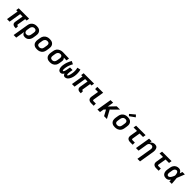

<svg xmlns="http://www.w3.org/2000/svg" viewBox="764 -3415 6271 6271"><g transform="rotate(45 3900.0 -279.5)"><path d="M450 8Q431 8 412.5 5.5Q394 3 377.5 -4.5Q361 -12 347.5 -23.5Q334 -35 326.5 -51.5Q319 -68 318 -86.5Q317 -105 320 -124L369 -419H257L188 0H68L137 -419H73L89 -520H570L554 -419H489L440 -124Q439 -118 440 -112Q441 -106 444.5 -101.5Q448 -97 454 -95Q460 -93 467 -93H486V8Z M589 215 680 -333Q684 -360 693.5 -386.5Q703 -413 720 -436.5Q737 -460 760 -478.5Q783 -497 809 -508Q835 -519 862.5 -523.5Q890 -528 917 -528Q917 -528 917.5 -528Q918 -528 918 -528Q950 -528 981 -522.5Q1012 -517 1038.5 -502.5Q1065 -488 1084.5 -464.5Q1104 -441 1113.5 -412Q1123 -383 1123 -351Q1123 -319 1118 -287L1102 -187Q1098 -163 1090.5 -138.5Q1083 -114 1070 -91.5Q1057 -69 1038.5 -49.5Q1020 -30 997.5 -16.5Q975 -3 950 2.5Q925 8 901 8Q875 8 851 2Q827 -4 808.5 -18.5Q790 -33 778.5 -54Q767 -75 761 -98L709 215ZM868 -93Q889 -93 910.5 -100.5Q932 -108 948 -124.5Q964 -141 972.5 -161.5Q981 -182 984 -203L1001 -303Q1005 -327 1003.5 -349.5Q1002 -372 991 -390.5Q980 -409 960 -418Q940 -427 917 -427Q895 -427 873.5 -419.5Q852 -412 835.5 -396Q819 -380 810 -359Q801 -338 797 -317L783 -230Q780 -213 779 -197Q778 -181 781 -165Q784 -149 791 -135Q798 -121 809 -111Q820 -101 836 -97Q852 -93 868 -93Z M1457 8Q1424 8 1393 2.5Q1362 -3 1335.5 -17.5Q1309 -32 1289.5 -55.5Q1270 -79 1260.5 -108Q1251 -137 1250.5 -169Q1250 -201 1255 -233L1272 -333Q1276 -360 1286.5 -387Q1297 -414 1314.5 -438Q1332 -462 1356 -480Q1380 -498 1407 -509Q1434 -520 1461.5 -524Q1489 -528 1517 -528Q1549 -528 1580.5 -522.5Q1612 -517 1638.5 -502.5Q1665 -488 1684.5 -464.5Q1704 -441 1713.5 -412Q1723 -383 1723 -351Q1723 -319 1718 -287L1702 -187Q1697 -160 1687 -133Q1677 -106 1659.5 -82Q1642 -58 1618 -40Q1594 -22 1567 -11Q1540 0 1512 4Q1484 8 1457 8ZM1458 -93Q1480 -93 1502.5 -100Q1525 -107 1543 -122.5Q1561 -138 1571 -159.5Q1581 -181 1584 -203L1601 -303Q1605 -327 1603.5 -350Q1602 -373 1591 -391Q1580 -409 1559.5 -418Q1539 -427 1516 -427Q1494 -427 1471 -420Q1448 -413 1430.5 -397.5Q1413 -382 1403 -360.5Q1393 -339 1389 -317L1373 -217Q1369 -193 1370 -170Q1371 -147 1382.5 -129Q1394 -111 1414.5 -102Q1435 -93 1458 -93Z M2056 8Q2024 8 1992.5 2.5Q1961 -3 1935 -17.5Q1909 -32 1889.5 -55.5Q1870 -79 1860.5 -108Q1851 -137 1850.5 -169Q1850 -201 1855 -233L1872 -333Q1876 -360 1886.5 -386.5Q1897 -413 1914.5 -436Q1932 -459 1956 -477Q1980 -495 2006 -506Q2032 -517 2059.5 -522.5Q2087 -528 2114 -528Q2118 -528 2122.5 -528Q2127 -528 2131 -528L2412 -520L2395 -419L2270 -423Q2283 -411 2293 -396Q2303 -381 2308.5 -363Q2314 -345 2313.5 -325.5Q2313 -306 2310 -287L2294 -187Q2289 -160 2279.5 -133.5Q2270 -107 2253.5 -83.5Q2237 -60 2213.5 -41.5Q2190 -23 2164 -12Q2138 -1 2110.5 3.5Q2083 8 2056 8Q2056 8 2056 8Q2056 8 2056 8ZM2057 -93Q2078 -93 2100 -100.5Q2122 -108 2138.5 -124Q2155 -140 2164 -161Q2173 -182 2176 -203L2193 -303Q2197 -325 2196 -346.5Q2195 -368 2186.5 -386Q2178 -404 2160.5 -415Q2143 -426 2122 -427H2114Q2113 -427 2111 -427Q2109 -427 2107 -427Q2086 -427 2064.5 -419Q2043 -411 2027 -395Q2011 -379 2002 -358.5Q1993 -338 1989 -317L1973 -217Q1969 -193 1970 -170.5Q1971 -148 1982 -129.5Q1993 -111 2013.5 -102Q2034 -93 2057 -93Z M2540 8Q2512 8 2488.5 -4.5Q2465 -17 2450.5 -38.5Q2436 -60 2429 -86Q2422 -112 2420 -139Q2418 -166 2420 -194Q2422 -222 2427 -250Q2438 -322 2465.5 -392Q2493 -462 2531 -528L2634 -478Q2600 -420 2577 -358.5Q2554 -297 2544 -235Q2542 -225 2541 -215.5Q2540 -206 2539 -196Q2538 -186 2537 -176.5Q2536 -167 2536 -157.5Q2536 -148 2536.5 -138.5Q2537 -129 2539 -119.5Q2541 -110 2545.5 -101.5Q2550 -93 2560 -93Q2569 -93 2575.5 -101Q2582 -109 2587 -117.5Q2592 -126 2595.5 -134.5Q2599 -143 2602 -152Q2605 -161 2607.5 -170Q2610 -179 2612.5 -188Q2615 -197 2617 -206Q2619 -215 2620.5 -224Q2622 -233 2623.5 -242Q2625 -251 2627 -260L2640 -338H2760L2747 -260Q2745 -251 2743.5 -242Q2742 -233 2741 -224Q2740 -215 2739 -206Q2738 -197 2737.5 -188Q2737 -179 2736.5 -170Q2736 -161 2736 -152Q2736 -143 2736.5 -134.5Q2737 -126 2739 -117.5Q2741 -109 2745 -101Q2749 -93 2758 -93Q2766 -93 2772 -99.5Q2778 -106 2782 -113Q2786 -120 2789.5 -127Q2793 -134 2796 -141.5Q2799 -149 2801 -157Q2803 -165 2805.5 -172.5Q2808 -180 2810 -187.5Q2812 -195 2813.5 -202.5Q2815 -210 2817 -217.5Q2819 -225 2820.5 -233Q2822 -241 2823.5 -248.5Q2825 -256 2826 -264Q2836 -325 2834 -386Q2832 -447 2816 -503L2931 -528Q2948 -462 2951.5 -392Q2955 -322 2944 -250Q2939 -222 2931.5 -194Q2924 -166 2913 -139Q2902 -112 2886.5 -86Q2871 -60 2849.5 -38.5Q2828 -17 2800.5 -4.5Q2773 8 2745 8Q2727 8 2711.5 2.5Q2696 -3 2685 -14.5Q2674 -26 2667 -40.5Q2660 -55 2655 -71Q2646 -55 2634 -40.5Q2622 -26 2607.5 -14.5Q2593 -3 2575 2.5Q2557 8 2540 8Z M3450 8Q3431 8 3412.5 5.5Q3394 3 3377.5 -4.5Q3361 -12 3347.5 -23.5Q3334 -35 3326.5 -51.5Q3319 -68 3318 -86.5Q3317 -105 3320 -124L3369 -419H3257L3188 0H3068L3137 -419H3073L3089 -520H3570L3554 -419H3489L3440 -124Q3439 -118 3440 -112Q3441 -106 3444.5 -101.5Q3448 -97 3454 -95Q3460 -93 3467 -93H3486V8Z M3957 0Q3934 0 3912.5 -3.5Q3891 -7 3871.5 -16Q3852 -25 3837.5 -40.5Q3823 -56 3815.5 -76Q3808 -96 3807.5 -118Q3807 -140 3811 -163L3853 -419H3719V-520H3990L3928 -146Q3927 -138 3927 -130Q3927 -122 3930.5 -115Q3934 -108 3941.5 -104.5Q3949 -101 3957 -101H4072V0Z M4244 0 4330 -520H4450L4414 -308L4617 -520H4769L4529 -282L4683 0H4552L4444 -198L4387 -140L4363 0Z M5057 8Q5024 8 4993 2.5Q4962 -3 4935.5 -17.5Q4909 -32 4889.5 -55.5Q4870 -79 4860.5 -108Q4851 -137 4850.5 -169Q4850 -201 4855 -233L4872 -333Q4876 -360 4886.5 -387Q4897 -414 4914.5 -438Q4932 -462 4956 -480Q4980 -498 5007 -509Q5034 -520 5061.5 -524Q5089 -528 5117 -528Q5149 -528 5180.5 -522.5Q5212 -517 5238.5 -502.5Q5265 -488 5284.5 -464.5Q5304 -441 5313.5 -412Q5323 -383 5323 -351Q5323 -319 5318 -287L5302 -187Q5297 -160 5287 -133Q5277 -106 5259.5 -82Q5242 -58 5218 -40Q5194 -22 5167 -11Q5140 0 5112 4Q5084 8 5057 8ZM5058 -93Q5080 -93 5102.5 -100Q5125 -107 5143 -122.5Q5161 -138 5171 -159.5Q5181 -181 5184 -203L5201 -303Q5205 -327 5203.5 -350Q5202 -373 5191 -391Q5180 -409 5159.5 -418Q5139 -427 5116 -427Q5094 -427 5071 -420Q5048 -413 5030.5 -397.5Q5013 -382 5003 -360.5Q4993 -339 4989 -317L4973 -217Q4969 -193 4970 -170Q4971 -147 4982.5 -129Q4994 -111 5014.5 -102Q5035 -93 5058 -93ZM5126 -572 5075 -628 5250 -774 5312 -706Z M5757 0Q5734 0 5712.5 -3.5Q5691 -7 5671.5 -16Q5652 -25 5637.5 -40.5Q5623 -56 5615.5 -76Q5608 -96 5607.5 -118Q5607 -140 5611 -163L5653 -419H5494L5511 -520H5949L5932 -419H5773L5728 -146Q5727 -138 5727 -130Q5727 -122 5730.5 -115Q5734 -108 5741.5 -104.5Q5749 -101 5757 -101H5872V0Z M6307 215 6393 -303Q6395 -318 6396 -333Q6397 -348 6394.5 -362.5Q6392 -377 6385.5 -389.5Q6379 -402 6368.5 -411Q6358 -420 6344 -423.5Q6330 -427 6315 -427Q6295 -427 6275 -421Q6255 -415 6238 -401.5Q6221 -388 6212 -369Q6203 -350 6199 -330L6145 0H6025L6111 -520H6231L6218 -443Q6232 -463 6250 -480Q6268 -497 6289.5 -508Q6311 -519 6334 -523.5Q6357 -528 6379 -528Q6407 -528 6432.5 -519.5Q6458 -511 6475.5 -492.5Q6493 -474 6502.5 -449Q6512 -424 6515.5 -397Q6519 -370 6517 -342.5Q6515 -315 6510 -287L6427 215Z M6957 0Q6934 0 6912.5 -3.5Q6891 -7 6871.5 -16Q6852 -25 6837.5 -40.5Q6823 -56 6815.5 -76Q6808 -96 6807.5 -118Q6807 -140 6811 -163L6853 -419H6694L6711 -520H7149L7132 -419H6973L6928 -146Q6927 -138 6927 -130Q6927 -122 6930.5 -115Q6934 -108 6941.5 -104.5Q6949 -101 6957 -101H7072V0Z M7421 8Q7391 8 7361.5 1.5Q7332 -5 7309 -21Q7286 -37 7270.5 -61Q7255 -85 7248 -113.5Q7241 -142 7241.5 -172Q7242 -202 7247 -233L7264 -333Q7268 -359 7276.5 -384Q7285 -409 7299.5 -432.5Q7314 -456 7334.5 -475Q7355 -494 7379.5 -506Q7404 -518 7430.5 -523Q7457 -528 7482 -528Q7506 -528 7528.5 -521Q7551 -514 7568.5 -500Q7586 -486 7598.5 -467Q7611 -448 7620 -427Q7627 -451 7635 -474Q7643 -497 7651 -520H7763Q7736 -453 7710.5 -385.5Q7685 -318 7657 -251Q7664 -188 7668.5 -125.5Q7673 -63 7679 0H7567Q7567 -20 7567 -40Q7567 -60 7567 -79Q7553 -62 7537.5 -45.5Q7522 -29 7503 -17Q7484 -5 7463 1.5Q7442 8 7421 8ZM7421 -93Q7440 -93 7458 -103Q7476 -113 7489.5 -128Q7503 -143 7513 -160Q7523 -177 7532 -195Q7541 -213 7548.5 -230.5Q7556 -248 7563 -267Q7562 -283 7560.5 -300Q7559 -317 7556 -333.5Q7553 -350 7548 -365.5Q7543 -381 7535 -395Q7527 -409 7513 -418Q7499 -427 7482 -427Q7463 -427 7443.5 -417.5Q7424 -408 7411 -391.5Q7398 -375 7391 -355.5Q7384 -336 7381 -317L7365 -217Q7362 -203 7361 -189.5Q7360 -176 7361 -162.5Q7362 -149 7365.5 -136.5Q7369 -124 7376.5 -114Q7384 -104 7396 -98.5Q7408 -93 7421 -93Z"/></g></svg>

Font: Iosevka SS04 Extended Oblique
Style: Bold
Weight: 700
Width: 7
Italic angle: -9°
Monospace: yes
Designer: Belleve Invis
Foundry: Belleve Invis
Version: Version 19.0.0; ttfautohint (v1.8.4)